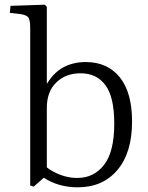

<svg xmlns="http://www.w3.org/2000/svg" viewBox="-20 -786 634 820"><path d="M124 11 109 6V-664Q109 -700 101.5 -711Q94 -722 66 -726L22 -731L25 -761L171 -766L180 -757V-432L181 -429Q211 -478 252.5 -499.5Q294 -521 346 -521Q439 -521 491.5 -456Q544 -391 544 -267Q544 -134 481.5 -60Q419 14 312 14Q230 14 167 -27ZM310 -26Q381 -26 424.5 -82Q468 -138 468 -258Q468 -371 430.5 -422Q393 -473 324 -473Q261 -473 220.5 -434Q180 -395 180 -325V-71Q206 -51 240 -38.5Q274 -26 310 -26Z"/></svg>

Font: Literata 36pt Light
Style: Regular
Weight: 300
Designer: Latin by Veronika Burian and Jose Scaglione. Greek by Irene Vlachou. Cyrillic by Vera Evstafieva.
Foundry: TypeTogether
Version: Version 3.002